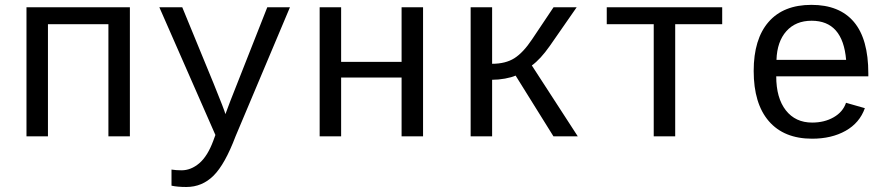

<svg xmlns="http://www.w3.org/2000/svg" viewBox="-20 -558 3641 786"><path d="M511.7 -528.3V0H423.8V-459H176.3V0H88.4V-528.3Z M742.7 207.5Q706.5 207.5 682.1 202.1V136.2Q700.7 139.2 723.1 139.2Q761.7 139.2 795.7 110.4Q829.6 81.5 853 18.6L861.8 -5.4L632.3 -528.3H726.1L855 -214.8Q899.4 -105.5 902.8 -90.8L922.9 -144.5L1074.2 -528.3H1167L944.3 0Q900.9 114.7 854.2 161.1Q807.6 207.5 742.7 207.5Z M1376.5 -528.3V-304.7H1624V-528.3H1711.9V0H1624V-240.7H1376.5V0H1288.6V-528.3Z M1906.7 -528.3H1994.6V-296.9Q2049.8 -296.9 2085.9 -319.8Q2122.1 -342.8 2158.2 -397L2246.1 -528.3H2340.8L2230.5 -369.6Q2192.4 -315.4 2157.2 -290L2345.2 0H2245.6L2090.8 -248.5Q2074.2 -241.2 2047.4 -236.3Q2020.5 -231.4 1994.6 -231.4V0H1906.7Z M2463.9 -528.3H2936.5V-459H2744.1V0H2656.2V-459H2463.9Z M3157.7 -245.6Q3157.7 -156.7 3197 -106.4Q3236.3 -56.2 3304.7 -56.2Q3355 -56.2 3392.8 -77.9Q3430.7 -99.6 3443.4 -137.2L3520.5 -115.2Q3499 -54.7 3441.7 -22.5Q3384.3 9.8 3304.7 9.8Q3189.5 9.8 3127.4 -62Q3065.4 -133.8 3065.4 -267.6Q3065.4 -397.9 3126.2 -468Q3187 -538.1 3301.8 -538.1Q3416.5 -538.1 3475.6 -468.3Q3534.7 -398.4 3534.7 -257.3V-245.6ZM3302.7 -473.1Q3237.3 -473.1 3199.2 -430.4Q3161.1 -387.7 3158.7 -313H3443.8Q3430.2 -473.1 3302.7 -473.1Z"/></svg>

Font: Liberation Mono
Style: Regular
Weight: 400
Monospace: yes
Designer: Steve Matteson
Foundry: Ascender Corporation
Version: Version 2.1.5